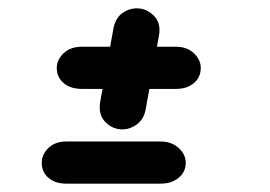

<svg xmlns="http://www.w3.org/2000/svg" viewBox="-20 -508 647 460"><path d="M361 -424 329 -246Q325 -223 308.5 -210.5Q292 -198 273 -198Q250 -198 232.5 -215.5Q215 -233 220 -264L252 -441Q257 -465 273 -476.5Q289 -488 308 -488Q331 -488 348.5 -470.5Q366 -453 361 -424ZM365 -68H139Q112 -68 96 -82Q80 -96 80 -118Q80 -138 96 -153.5Q112 -169 139 -169H365Q391 -169 408 -153.5Q425 -138 425 -118Q425 -96 408 -82Q391 -68 365 -68ZM402 -295H176Q149 -295 132.5 -309Q116 -323 116 -345Q116 -365 132.5 -380.5Q149 -396 176 -396H402Q428 -396 444.5 -380.5Q461 -365 461 -345Q461 -323 444.5 -309Q428 -295 402 -295Z"/></svg>

Font: Edu QLD Beginner
Style: Bold
Weight: 700
Designer: Tina and Corey Anderson
Foundry: Google for Education
Version: Version 1.003